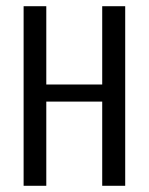

<svg xmlns="http://www.w3.org/2000/svg" viewBox="-20 -598 478 618"><path d="M56 0V-578H129V-326H309V-578H383V0H309V-271H129V0Z"/></svg>

Font: Oswald Light
Style: Regular
Weight: 300
Designer: Vernon Adams
Foundry: Vernon Adams
Version: Version 4.103;gftools[0.9.33.dev8+g029e19f]